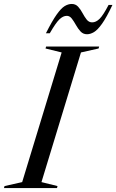

<svg xmlns="http://www.w3.org/2000/svg" viewBox="-59 -950 588 970"><path d="M252.5 -685 171 -705 174 -715H442L439 -705L350 -685L150.5 -30L231.5 -10L229 0H-39L-36 -10L53 -30ZM509 -925Q479.5 -862.5 456.8 -830.5Q434 -798.5 415.8 -787.8Q397.5 -777 380.5 -777Q361 -777 348 -791Q335 -805 324.8 -823.5Q314.5 -842 303.8 -856Q293 -870 278.5 -870Q259.5 -870 241 -852Q222.5 -834 192.5 -782H173Q204.5 -844.5 227 -876.2Q249.5 -908 267.5 -919Q285.5 -930 303.5 -930Q323 -930 335.8 -916Q348.5 -902 358.2 -883.5Q368 -865 379 -851Q390 -837 406.5 -837Q426 -837 444.2 -855Q462.5 -873 489.5 -925Z"/></svg>

Font: Newsreader 72pt
Style: Italic
Weight: 400
Italic angle: -17°
Designer: Hugues Gentile
Foundry: Production Type
Version: Version 1.003; ttfautohint (v1.8.3)